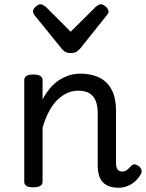

<svg xmlns="http://www.w3.org/2000/svg" viewBox="-20 -865 686 902"><path d="M537 17Q511 17 492.5 10Q474 3 462 -10Q450 -23 444.5 -43Q439 -63 439 -88V-334Q439 -368 429.5 -391.5Q420 -415 400 -427Q380 -439 346 -439Q321 -439 297 -428.5Q273 -418 251 -397Q229 -376 211 -343Q193 -310 180 -265V-11Q180 2 169 8.5Q158 15 136 15Q115 15 104.5 8.5Q94 2 94 -11V-489Q94 -502 104.5 -508.5Q115 -515 136 -515Q158 -515 169 -508.5Q180 -502 180 -489V-398Q196 -428 215.5 -451Q235 -474 258.5 -489Q282 -504 306.5 -511.5Q331 -519 358 -519Q407 -519 444.5 -501.5Q482 -484 503.5 -445.5Q525 -407 525 -343V-99Q525 -85 528.5 -76Q532 -67 538.5 -63Q545 -59 554 -59Q563 -59 570 -62.5Q577 -66 584 -73Q591 -80 599 -88Q606 -95 615.5 -92.5Q625 -90 634 -83Q643 -74 645 -64.5Q647 -55 641 -46Q630 -26 613.5 -12Q597 2 577.5 9.5Q558 17 537 17ZM455 -845Q464 -845 477 -833.5Q490 -822 490 -811Q490 -809 489 -805.5Q488 -802 483 -795L356 -636Q350 -630 341 -623Q332 -616 312 -616Q293 -616 284 -623Q275 -630 270 -636L141 -795Q137 -802 136 -805.5Q135 -809 135 -811Q135 -822 147.5 -833.5Q160 -845 170 -845Q176 -845 182 -841.5Q188 -838 195 -833L312 -716L430 -833Q436 -838 442 -841.5Q448 -845 455 -845Z"/></svg>

Font: Playwrite GB J
Style: Regular
Weight: 400
Designer: Veronika Burian, José Scaglione
Foundry: TypeTogether
Version: Version 1.002